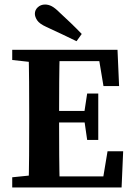

<svg xmlns="http://www.w3.org/2000/svg" viewBox="-20 -828 590 848"><path d="M34 0V-45L162 -58H175V0ZM106 0Q108 -69 108.5 -140.5Q109 -212 109 -285V-322Q109 -393 108.5 -465Q108 -537 106 -608H244Q242 -538 241.5 -466.5Q241 -395 241 -322V-291Q241 -215 241.5 -143Q242 -71 244 0ZM175 0V-49H464L432 -22L455 -160H524L517 0ZM175 -287V-338H379V-287ZM365 -210 351 -307V-323L365 -415H414V-210ZM34 -563V-608H175V-549H162ZM437 -448 414 -586 446 -558H175V-608H499L506 -448ZM341 -678 318 -646Q286 -662 252.5 -677.5Q219 -693 185 -709Q154 -723 144 -738.5Q134 -754 134 -767Q134 -784 147 -796Q160 -808 179 -808Q194 -808 208.5 -800.5Q223 -793 244 -772Q268 -750 292.5 -726.5Q317 -703 341 -678Z"/></svg>

Font: Lisu Bosa Black
Style: Regular
Weight: 900
Designer: David Morse, Annie Olsen, Victor Gaultney, Frank Grießhammer (Latin)
Foundry: SIL International
Version: Version 2.000